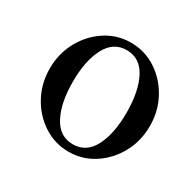

<svg xmlns="http://www.w3.org/2000/svg" viewBox="-108 -562 707 693"><g transform="rotate(30 245.5 -215.0)"><path d="M253 12Q196 12 148.5 -19Q101 -50 73 -101.5Q45 -153 45 -215Q45 -277 73 -328.5Q101 -380 148.5 -411Q196 -442 253 -442Q311 -442 358.5 -411Q406 -380 434 -328.5Q462 -277 462 -215Q462 -153 434 -101.5Q406 -50 358.5 -19Q311 12 253 12ZM253 -19Q309 -19 337 -73Q365 -127 365 -215Q365 -303 337 -357Q309 -411 253 -411Q198 -411 169.5 -357Q141 -303 141 -215Q141 -127 169.5 -73Q198 -19 253 -19Z"/></g></svg>

Font: TsukuhouMincho
Style: Regular
Weight: 400
Designer: Iose
Foundry: Typographish
Version: Version 1.001; ttfautohint (v1.8.3)